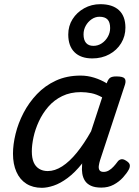

<svg xmlns="http://www.w3.org/2000/svg" viewBox="-20 -880 663 917"><path d="M180 17Q137 17 106 -2.5Q75 -22 58.5 -59Q42 -96 42 -146Q42 -190 54.5 -241Q67 -292 92.5 -341Q118 -390 156.5 -430.5Q195 -471 247 -495Q299 -519 365 -519Q398 -519 430 -509Q462 -499 490 -482L491 -486Q498 -504 507.5 -509.5Q517 -515 535 -515Q567 -515 575 -505.5Q583 -496 577 -476L458 -115Q454 -102 452 -89Q450 -76 455 -67.5Q460 -59 475 -59Q488 -59 500 -66Q512 -73 522.5 -84.5Q533 -96 541 -107Q547 -116 557.5 -119Q568 -122 583 -112Q599 -102 600 -91.5Q601 -81 595 -70Q586 -53 567.5 -32.5Q549 -12 523 2Q497 16 464 16Q433 16 414 7Q395 -2 385.5 -17Q376 -32 373 -51Q370 -70 372 -90Q372 -93 372 -95.5Q372 -98 373 -100Q338 -56 303 -30Q268 -4 236.5 6.5Q205 17 180 17ZM132 -157Q132 -126 140.5 -105.5Q149 -85 166.5 -74Q184 -63 208 -63Q242 -63 277 -85.5Q312 -108 347 -151Q382 -194 415 -253L468 -415Q441 -430 416 -435Q391 -440 366 -440Q316 -440 277 -421Q238 -402 210.5 -370Q183 -338 165.5 -300Q148 -262 140 -224.5Q132 -187 132 -157ZM421 -601Q366 -601 336 -630.5Q306 -660 306 -715Q306 -756 326.5 -788.5Q347 -821 382 -840.5Q417 -860 459 -860Q517 -860 548 -831.5Q579 -803 579 -748Q579 -707 558.5 -673.5Q538 -640 502 -620.5Q466 -601 421 -601ZM426 -661Q448 -661 466 -673Q484 -685 495 -704.5Q506 -724 506 -746Q506 -774 493.5 -787Q481 -800 455 -800Q435 -800 417.5 -788Q400 -776 389.5 -757Q379 -738 379 -716Q379 -689 391 -675Q403 -661 426 -661Z"/></svg>

Font: Playwrite MX
Style: Regular
Weight: 400
Designer: Veronika Burian, José Scaglione
Foundry: TypeTogether
Version: Version 1.002